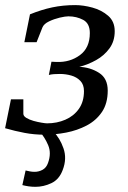

<svg xmlns="http://www.w3.org/2000/svg" viewBox="-36 -514 499 750"><path d="M138.2 12.2Q98.1 12.2 60.3 5.1Q22.5 -2 -16.1 -13.2L6.8 -126H55.2V-69.8Q55.2 -60.5 66.9 -53.5Q78.6 -46.4 95.2 -41.7Q111.8 -37.1 126.7 -34.7Q141.6 -32.2 147.9 -32.2Q186.5 -32.2 219.2 -46.4Q252 -60.5 272 -88.6Q292 -116.7 292 -158.2Q292 -183.6 277.8 -198.2Q263.7 -212.9 242.2 -219Q220.7 -225.1 198.2 -225.1Q186 -225.1 175 -224.4Q164.1 -223.6 154.8 -221.2L165 -272.9L185.1 -272Q237.3 -270 276.1 -298.6Q314.9 -327.1 314.9 -384.8Q314.9 -422.4 289.1 -436.3Q263.2 -450.2 231 -450.2Q219.2 -450.2 197.3 -445.1Q175.3 -439.9 155.5 -430.4Q135.7 -420.9 129.9 -407.2L106.9 -349.1H59.1L81.1 -458Q125.5 -476.1 167.7 -485.1Q210 -494.1 257.8 -494.1Q289.1 -494.1 325 -484.4Q360.8 -474.6 386.5 -452.4Q412.1 -430.2 412.1 -392.1Q412.1 -353 391.6 -325Q371.1 -296.9 339.6 -279.3Q308.1 -261.7 273.9 -252.9Q316.9 -251 350.8 -229.5Q384.8 -208 384.8 -160.2Q384.8 -109.9 362.1 -76.4Q339.4 -43 302.5 -23.7Q265.6 -4.4 222.4 3.9Q179.2 12.2 138.2 12.2ZM102.5 215.8Q88.9 215.8 75.7 213.9Q62.5 211.9 51.3 209L64 151.9Q72.3 153.8 80.8 155.5Q89.4 157.2 99.1 157.2Q115.7 157.2 130.4 149.2Q145 141.1 151.4 123Q165.5 84.5 152.1 53Q138.7 21.5 118.7 0H172.4Q197.8 24.9 211.9 65.2Q226.1 105.5 209 149.9Q195.3 187 164.8 201.4Q134.3 215.8 102.5 215.8Z"/></svg>

Font: Charis
Style: Italic
Weight: 400
Italic angle: -11°
Designer: Walt Agee, Miriam Martin, Annie Olsen, Victor Gaultney, Lorna Priest, Alan Ward, Bob Hallissy, Martin Hosken, Sharon Cor
Foundry: SIL Global
Version: Version 7.000